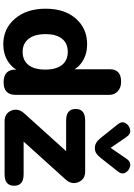

<svg xmlns="http://www.w3.org/2000/svg" viewBox="158 -964 814 1170"><g transform="rotate(90 565.0 -379.0)"><path d="M250 8Q155 8 94 -63Q33 -134 33 -250Q33 -366 93.5 -434.5Q154 -503 250 -503Q308 -503 353 -475Q398 -447 415 -399L402 -380V-642Q402 -710 478 -710Q514 -710 536 -690Q558 -670 558 -639V-67Q558 6 481 6Q404 6 404 -67V-118L415 -96Q398 -48 353 -20Q308 8 250 8ZM296 -110Q348 -110 376 -145.5Q404 -181 404 -248Q404 -314 376 -349.5Q348 -385 296 -385Q244 -385 216 -350Q188 -315 188 -250Q188 -183 216.5 -146.5Q245 -110 296 -110ZM719 0Q671 0 654 -41Q637 -82 671 -120L930 -407L936 -375H714Q644 -375 644 -433Q644 -491 714 -491H1025Q1073 -491 1090 -449.5Q1107 -408 1073 -371L814 -84L811 -116H1042Q1112 -116 1112 -58Q1112 0 1042 0ZM881 -550Q849 -550 822 -584L738 -689Q717 -715 730.5 -737.5Q744 -760 770.5 -765Q797 -770 816 -741L881 -646L946 -741Q965 -770 991.5 -765Q1018 -760 1031.5 -737.5Q1045 -715 1024 -689L940 -583Q927 -567 914 -558.5Q901 -550 881 -550Z"/></g></svg>

Font: Nunito VF Beta Light
Style: Regular
Weight: 300
Designer: Vernon Adams
Foundry: newtypography
Version: Version 3.001